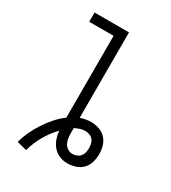

<svg xmlns="http://www.w3.org/2000/svg" viewBox="-191 -834 883 989"><g transform="rotate(30 250.0 -340.0)"><path d="M124 55 65 40Q75 6 90 -26.5Q105 -59 124.5 -88.5Q144 -118 167.5 -145Q191 -172 220 -193V-680H75V-735H280V-227Q295 -232 311 -235Q327 -238 343 -238Q367 -238 390.5 -230Q414 -222 430.5 -204.5Q447 -187 454 -163Q461 -139 461 -115Q461 -91 454 -66.5Q447 -42 430 -24.5Q413 -7 389 0.5Q365 8 340 8Q316 8 293.5 -1.5Q271 -11 255.5 -29Q240 -47 232 -70Q224 -93 222 -117Q187 -81 162 -37Q137 7 124 55ZM340 -47Q353 -47 365.5 -52Q378 -57 386 -67Q394 -77 397 -89.5Q400 -102 400 -115Q400 -128 397 -141Q394 -154 385.5 -164Q377 -174 364.5 -178.5Q352 -183 339 -183Q324 -183 309 -178Q294 -173 280 -166Q280 -162 280 -158Q280 -154 280 -151V-149Q280 -146 280 -143Q280 -140 280 -137Q280 -121 282 -106Q284 -91 291 -77.5Q298 -64 311.5 -55.5Q325 -47 340 -47Z"/></g></svg>

Font: Iosevka Slab Light
Style: Regular
Weight: 300
Monospace: yes
Designer: Belleve Invis
Foundry: Belleve Invis
Version: Version 11.1.0; ttfautohint (v1.8.3)